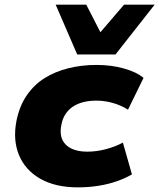

<svg xmlns="http://www.w3.org/2000/svg" viewBox="-20 -797 687 828"><path d="M316 11Q219 11 154 -26Q89 -63 62 -128Q35 -193 51 -276Q64 -340 95.5 -386Q127 -432 173 -460.5Q219 -489 276 -503Q333 -517 396 -517Q460 -517 515 -501.5Q570 -486 599 -461L532 -324Q504 -342 468.5 -352.5Q433 -363 396 -363Q366 -363 341 -357Q316 -351 296.5 -338.5Q277 -326 263.5 -306.5Q250 -287 245 -260Q233 -204 263.5 -173.5Q294 -143 357 -143Q396 -143 436 -153.5Q476 -164 510 -182L549 -45Q522 -29 485.5 -16Q449 -3 406 4Q363 11 316 11ZM313 -562 220 -777H352L413 -658L515 -777H647L478 -562Z"/></svg>

Font: Nunito Sans 7pt SemiExpanded Black
Style: Italic
Weight: 900
Width: 6
Italic angle: -9°
Designer: Vernon Adams
Foundry: Vernon Adams
Version: Version 3.101;gftools[0.9.27]